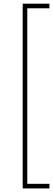

<svg xmlns="http://www.w3.org/2000/svg" viewBox="-20 -802 292 1058"><path d="M252.4 236.3H105V-781.7H252.4V-756.3H130.4V210.9H252.4Z"/></svg>

Font: Spartan MB Thin
Style: Regular
Weight: 100
Designer: Matt Bailey, Mirko Velimirovic
Foundry: Matt Bailey
Version: Version 1.005